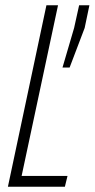

<svg xmlns="http://www.w3.org/2000/svg" viewBox="-20 -708 359 728"><path d="M10 0 156 -688H200L62 -41H236L226 0ZM217 -452 261 -602 280 -688H319L301 -602L244 -452Z"/></svg>

Font: Saira ExtraCondensed ExtraLight
Style: Italic
Weight: 250
Width: 2
Italic angle: -12°
Designer: Hector Gatti with collaboration of the Omnibus-Type team
Foundry: Omnibus-Type
Version: Version 1.101